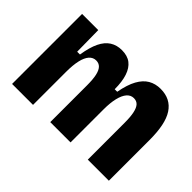

<svg xmlns="http://www.w3.org/2000/svg" viewBox="-99 -783 1024 1024"><g transform="rotate(45 413.0 -271.0)"><path d="M51 0V-334V-528H173L175 -367H196Q206 -430 224.5 -468Q243 -506 271.5 -524Q300 -542 338 -542Q380 -542 406 -522Q432 -502 445 -463Q458 -424 458 -367H477Q489 -431 510 -469Q531 -507 561 -524.5Q591 -542 630 -542Q668 -542 696.5 -527.5Q725 -513 744 -484Q763 -455 772 -410.5Q781 -366 781 -306V0H622V-279Q622 -322 616 -350.5Q610 -379 597.5 -392.5Q585 -406 564 -406Q541 -406 525 -387.5Q509 -369 500.5 -334Q492 -299 492 -249V0H339V-278Q339 -322 333 -350Q327 -378 314 -392Q301 -406 280 -406Q257 -406 241 -388Q225 -370 217 -335Q209 -300 209 -248V0Z"/></g></svg>

Font: Bricolage Grotesque 24pt SemiCondensed ExtraBold
Style: Regular
Weight: 800
Width: 4
Designer: Mathieu Triay
Foundry: Atelier Triay
Version: Version 1.001;gftools[0.9.33.dev8+g029e19f]